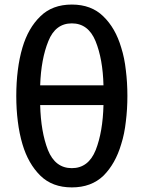

<svg xmlns="http://www.w3.org/2000/svg" viewBox="-20 -816 634 847"><path d="M542 -392.6Q542 -452.1 535.2 -505.9Q529.3 -560.5 514.6 -606.4Q489.3 -692.4 435.5 -744.1Q382.8 -795.9 296.9 -795.9Q210.9 -795.9 158.2 -744.1Q104.5 -692.4 79.1 -606.4Q65.4 -560.5 58.6 -505.9Q51.8 -452.1 51.8 -392.6Q51.8 -334 58.6 -280.3Q65.4 -225.6 79.1 -179.7Q104.5 -93.8 158.2 -41Q210.9 10.7 296.9 10.7Q382.8 10.7 436.5 -41Q489.3 -93.8 514.6 -179.7Q529.3 -225.6 535.2 -280.3Q542 -334 542 -392.6ZM436.5 -439.5Q367.2 -439.5 157.2 -439.5Q161.1 -555.7 193.4 -634.8Q224.6 -712.9 296.9 -712.9Q369.1 -712.9 401.4 -634.8Q433.6 -555.7 436.5 -439.5ZM436.5 -352.5Q433.6 -234.4 402.3 -154.3Q370.1 -74.2 296.9 -74.2Q223.6 -74.2 191.4 -154.3Q160.2 -234.4 157.2 -352.5Q250 -352.5 436.5 -352.5Z"/></svg>

Font: DaxlinePro-Medium
Style: Medium
Weight: 400
Designer: Hans Reichel
Version: Version 7.502; 2006